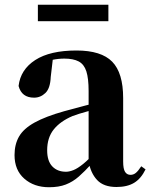

<svg xmlns="http://www.w3.org/2000/svg" viewBox="-20 -769 632 806"><path d="M186 17Q123 17 82 -19Q41 -55 41 -118Q41 -163 60 -196Q79 -229 125 -254.5Q171 -280 249 -302Q288 -313 338.5 -326Q389 -339 429 -349V-323Q389 -313 349 -302Q309 -291 285 -282Q233 -260 205.5 -225.5Q178 -191 178 -138Q178 -93 199.5 -70.5Q221 -48 257 -48Q271 -48 288.5 -55Q306 -62 329.5 -81Q353 -100 385 -136L402 -81H364Q336 -50 311 -28Q286 -6 256.5 5.5Q227 17 186 17ZM469 16Q415 16 387.5 -13.5Q360 -43 352 -92V-95V-387Q352 -440 342.5 -469.5Q333 -499 310.5 -511Q288 -523 250 -523Q225 -523 198.5 -517.5Q172 -512 135 -498L202 -523L193 -446Q191 -398 170.5 -378.5Q150 -359 123 -359Q71 -359 58 -408Q66 -477 128 -517Q190 -557 301 -557Q405 -557 451 -510Q497 -463 497 -357V-91Q497 -60 505 -47.5Q513 -35 528 -35Q540 -35 550 -43Q560 -51 573 -71L591 -58Q572 -19 543 -1.5Q514 16 469 16ZM139 -680V-749H435V-680Z"/></svg>

Font: Noto Serif JP ExtraBold
Style: Regular
Weight: 800
Designer: Ryoko NISHIZUKA 西塚涼子 (kana & ideographs); Frank Grießhammer (Latin, Greek & Cyrillic); Wenlong ZHANG 张文龙 (bopomofo); San
Foundry: Adobe
Version: Version 2.003-H1;hotconv 1.1.1;makeotfexe 2.6.0